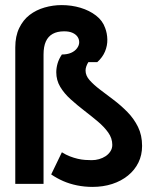

<svg xmlns="http://www.w3.org/2000/svg" viewBox="-20 -722 614 754"><path d="M151 0V-508Q151 -539 160 -559Q169 -579 187 -589Q205 -599 232 -599Q252 -599 265 -593Q278 -587 284.5 -577.5Q291 -568 291 -556Q291 -544 282.5 -532.5Q274 -521 259 -514.5Q244 -508 223 -508Q211 -490 206 -472.5Q201 -455 201 -438Q201 -407 216.5 -381Q232 -355 257.5 -332Q283 -309 311 -287.5Q339 -266 364 -245Q389 -224 405 -201.5Q421 -179 421 -153Q421 -139 413.5 -127.5Q406 -116 394.5 -108.5Q383 -101 369 -97Q355 -93 340 -93Q328 -93 314 -94Q300 -95 285 -98.5Q270 -102 254.5 -108Q239 -114 223 -124L181 -37Q203 -22 228 -11Q253 0 282.5 6Q312 12 343 12Q385 12 420.5 0.5Q456 -11 482.5 -32.5Q509 -54 523.5 -83.5Q538 -113 538 -149Q538 -191 522 -223.5Q506 -256 480.5 -282Q455 -308 426.5 -329.5Q398 -351 373 -370Q348 -389 332 -407Q316 -425 316 -445Q316 -453 319 -461.5Q322 -470 327 -478Q327 -478 332.5 -478Q338 -478 344.5 -478Q351 -478 356.5 -478Q362 -478 362 -478Q383 -497 392.5 -520Q402 -543 401.5 -567Q401 -591 393 -612Q383 -641 357 -661Q331 -681 296 -691.5Q261 -702 222 -702Q188 -702 155 -692.5Q122 -683 96.5 -663.5Q71 -644 55.5 -612Q40 -580 40 -536V0Z"/></svg>

Font: Advent Pro Expanded
Style: Bold
Weight: 700
Width: 7
Designer: VivaRado, Andreas Kalpakidis
Foundry: VivaRado, Andreas Kalpakidis
Version: Version 3.000